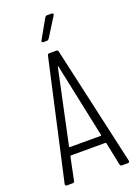

<svg xmlns="http://www.w3.org/2000/svg" viewBox="-167 -964 739 1032"><g transform="rotate(-20 203.0 -448.0)"><path d="M268 -896H241C236 -896 232 -893 229 -889L167 -779C163 -772 166 -767 174 -767H194C199 -767 203 -770 206 -774L275 -884C279 -891 276 -896 268 -896ZM344 0H378C384 0 387 -4 387 -9C387 -10 387 -10 387 -11L234 -691C233 -697 229 -700 223 -700H183C177 -700 173 -697 172 -691L20 -11C19 -5 22 0 29 0H62C68 0 72 -3 73 -9L100 -140C100 -142 103 -144 105 -144H301C303 -144 306 -142 306 -140L333 -9C334 -3 338 0 344 0ZM111 -192 201 -615C202 -619 204 -619 205 -615L294 -192C294 -190 293 -188 291 -188H114C112 -188 111 -190 111 -192Z"/></g></svg>

Font: Barlow Condensed Light
Style: Regular
Weight: 300
Width: 3
Designer: Jeremy Tribby
Foundry: Tribby Type
Version: Version 1.422;hotconv 1.0.109;makeotfexe 2.5.65596